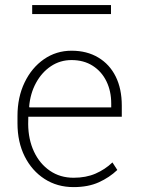

<svg xmlns="http://www.w3.org/2000/svg" viewBox="-20 -742 566 772"><path d="M275.9 10.3Q210 10.3 159.2 -22.5Q108.4 -55.2 79.3 -113Q50.3 -170.9 50.3 -246.6V-275.4Q50.3 -351.1 78.9 -410.4Q107.4 -469.7 156.7 -503.9Q206.1 -538.1 267.6 -538.1Q329.6 -538.1 375.2 -510.7Q420.9 -483.4 445.3 -434.1Q469.7 -384.8 469.7 -317.4V-272.5H93.8L93.3 -243.2Q93.8 -181.2 116.7 -132.3Q139.6 -83.5 180.7 -55.4Q221.7 -27.3 275.9 -27.3Q325.7 -27.3 364 -43.9Q402.3 -60.5 432.1 -88.9L451.7 -58.6Q419.9 -28.3 377.2 -9Q334.5 10.3 275.9 10.3ZM98.6 -310.1H427.2V-325.7Q427.2 -375.5 408 -415Q388.7 -454.6 352.8 -477.5Q316.9 -500.5 267.6 -500.5Q221.7 -500.5 184.8 -475.8Q147.9 -451.2 124.8 -408.7Q101.6 -366.2 97.2 -313ZM109.4 -685.5V-721.7H426.3V-685.5Z"/></svg>

Font: Roboto Slab ExtraLight
Style: Regular
Weight: 250
Designer: Google
Version: Version 2.000; ttfautohint (v1.8.1.43-b0c9)